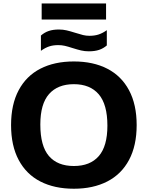

<svg xmlns="http://www.w3.org/2000/svg" viewBox="-20 -1116 881 1145"><path d="M46 -370Q46 -493 91.5 -578.2Q137 -663.5 221 -706.5Q305 -749.5 420.5 -749.5Q536 -749.5 620 -706.2Q704 -663 749.5 -577.8Q795 -492.5 795 -370Q795 -247.5 749.5 -162.2Q704 -77 619.8 -33.8Q535.5 9.5 420.5 9.5Q305 9.5 221 -33.5Q137 -76.5 91.5 -161.8Q46 -247 46 -370ZM620.5 -366.5Q620.5 -493.5 568.8 -553.8Q517 -614 420.5 -614Q324.5 -614 272.5 -555.2Q220.5 -496.5 220.5 -373.5Q220.5 -245 271.8 -185.5Q323 -126 420.5 -126Q517.5 -126 569 -185Q620.5 -244 620.5 -366.5ZM412.5 -829.5Q385 -838.5 366.2 -842.8Q347.5 -847 327.5 -847Q296.5 -847 272.8 -839Q249 -831 224 -813V-904Q245 -922.5 270.5 -931.2Q296 -940 331 -940Q355.5 -940 377 -935Q398.5 -930 428.5 -920.5Q457 -911.5 475.2 -907Q493.5 -902.5 513.5 -902.5Q544.5 -902.5 568.5 -910.5Q592.5 -918.5 617 -936V-845Q596 -827 570.8 -818.5Q545.5 -810 510 -810Q485.5 -810 464 -815Q442.5 -820 412.5 -829.5ZM228.5 -999.5V-1095.5H612.5V-999.5Z"/></svg>

Font: Encode Sans Semi Expanded
Style: Bold
Weight: 700
Width: 6
Designer: Multiple Designers
Foundry: Impallari Type
Version: Version 2.000